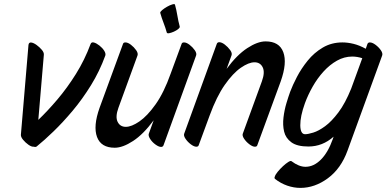

<svg xmlns="http://www.w3.org/2000/svg" viewBox="-20 -681 1886 937"><path d="M194 -414 167 -96Q212 -139 260 -195.5Q308 -252 350.5 -320Q393 -388 422 -466Q426 -477 438.5 -473.5Q451 -470 465.5 -458.5Q480 -447 488.5 -433.5Q497 -420 494 -410Q466 -333 424 -265Q382 -197 334.5 -140.5Q287 -84 241.5 -40Q196 4 160 33Q155 38 145 35Q134 36 119 25.5Q104 15 92.5 1Q81 -13 82 -24L119 -462Q121 -475 132.5 -473.5Q144 -472 158.5 -461.5Q173 -451 184 -438Q195 -425 194 -414Z M937 -410 778 28Q775 36 766 36Q755 36 739 24.5Q723 13 713 -2.5Q703 -18 706 -28L730 -94Q680 -26 629.5 7Q579 40 540 40Q473 40 453.5 -12.5Q434 -65 466 -155L580 -466Q582 -474 592 -474Q604 -474 619 -462.5Q634 -451 644.5 -436Q655 -421 651 -410L558 -155Q542 -111 554 -86.5Q566 -62 594 -62Q622 -62 660.5 -88.5Q699 -115 739.5 -172Q780 -229 813 -322L866 -466Q868 -474 878 -474Q890 -474 905 -462.5Q920 -451 930.5 -436Q941 -421 937 -410ZM794 -522Q787 -547 778 -570Q769 -593 762 -618Q761 -623 771 -631.5Q781 -640 795 -648Q809 -656 821 -659.5Q833 -663 834 -658Q841 -633 845.5 -605.5Q850 -578 857 -552Q859 -547 850 -539.5Q841 -532 828.5 -526.5Q816 -521 806 -519Q796 -517 794 -522Z M879 -29 1038 -467Q1041 -475 1050 -475Q1062 -475 1077 -463.5Q1092 -452 1103 -437Q1114 -422 1110 -411L1086 -345Q1136 -413 1186.5 -446Q1237 -479 1276 -479Q1343 -479 1362.5 -426.5Q1382 -374 1350 -284L1236 27Q1234 35 1224 35Q1213 35 1197.5 23.5Q1182 12 1171.5 -3.5Q1161 -19 1165 -29L1258 -284Q1274 -328 1262 -352.5Q1250 -377 1222 -377Q1194 -377 1155.5 -350.5Q1117 -324 1077 -267Q1037 -210 1003 -117L950 27Q948 35 938 35Q927 35 911.5 23.5Q896 12 885.5 -3.5Q875 -19 879 -29Z M1845 -410 1676 54Q1644 142 1580 189Q1516 236 1446 236Q1414 236 1382 225Q1350 214 1322 192Q1318 188 1321 181Q1324 171 1335.5 157Q1347 143 1361 130Q1375 117 1387 109.5Q1399 102 1403 106Q1439 133 1471 133Q1511 133 1546 98Q1581 63 1604 -2L1608 -14Q1554 34 1485 34Q1430 34 1402 13.5Q1374 -7 1366.5 -39Q1359 -71 1363.5 -108Q1368 -145 1378 -178Q1388 -211 1396 -233Q1408 -265 1429 -305.5Q1450 -346 1481.5 -385Q1513 -424 1555.5 -449Q1598 -474 1651 -474Q1677 -474 1705.5 -467Q1734 -460 1765 -443L1773 -466Q1776 -474 1785 -474Q1797 -474 1812.5 -462.5Q1828 -451 1838.5 -436Q1849 -421 1845 -410ZM1468 -177Q1445 -113 1445.5 -69.5Q1446 -26 1469 -26Q1483 -26 1509 -34Q1535 -42 1566.5 -65Q1598 -88 1631.5 -132.5Q1665 -177 1694 -249L1748 -397Q1723 -405 1699 -405Q1660 -405 1624.5 -385Q1589 -365 1559 -332Q1529 -299 1506 -258.5Q1483 -218 1468 -177Z"/></svg>

Font: Story Script
Style: Regular
Weight: 400
Designer: Lana Roulhac, Ben Buysse
Version: Version 1.000; ttfautohint (v1.8.4.7-5d5b)